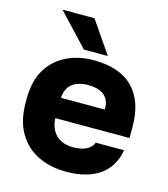

<svg xmlns="http://www.w3.org/2000/svg" viewBox="-112 -828 814 929"><g transform="rotate(15 295.0 -363.5)"><path d="M305 13Q227 13 165 -16.5Q103 -46 66.5 -107Q30 -168 30 -260V-280Q30 -368 65 -426Q100 -484 160.5 -513.5Q221 -543 295 -543Q426 -543 493 -475.5Q560 -408 560 -280V-224H188Q190 -185 206.5 -159Q223 -133 249 -121.5Q275 -110 305 -110Q349 -110 374.5 -123.5Q400 -137 408 -160H550Q534 -73 471 -30Q408 13 305 13ZM300 -420Q272 -420 247 -411Q222 -402 206.5 -381.5Q191 -361 189 -326H409Q409 -363 394 -383.5Q379 -404 354.5 -412Q330 -420 300 -420ZM236 -580 86 -740H246L356 -580Z"/></g></svg>

Font: Golos Text
Style: Bold
Weight: 700
Designer: A.Korolkova, Vitaly Kuzmin
Foundry: ParaType Ltd
Version: Version 2.004